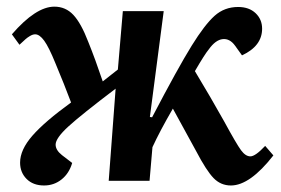

<svg xmlns="http://www.w3.org/2000/svg" viewBox="-20 -549 853 583"><path d="M477.1 -515.1 435.1 -193.8 441.9 -192.9Q521 -344.2 562 -410.2Q601.6 -474.1 631.6 -501Q661.6 -527.8 703.1 -527.8Q736.3 -527.8 756.1 -509Q775.9 -490.2 775.9 -461.9Q775.9 -409.2 714.8 -380.9L693.8 -410.2Q677.7 -432.6 656 -430.2Q634.3 -427.7 613.8 -398.9Q601.6 -384.3 571.8 -333Q620.1 -252.9 660.2 -181.2Q698.2 -111.3 711.9 -92.8Q725.6 -74.2 740.2 -74.2Q755.4 -74.2 785.2 -106L810.1 -77.1Q738.8 14.2 681.2 14.2Q650.4 14.2 628.7 -8.1Q606.9 -30.3 575.2 -90.8Q520 -191.9 504.9 -219.2Q465.3 -150.9 442.9 -102.1L434.1 0H310.1L331.1 -279.8Q226.1 -200.2 187.5 -164.8Q148.9 -129.4 148.9 -109.9Q148.9 -93.3 168 -78.1L199.2 -54.2Q189.9 -22.5 167 -4.2Q144 14.2 113.8 14.2Q80.6 14.2 60.8 -5.6Q41 -25.4 41 -55.2Q41 -94.2 78.4 -137Q115.7 -179.7 195.8 -237.8Q175.3 -292.5 147.9 -357.9Q128.4 -405.8 114.3 -425.3Q100.1 -444.8 86.9 -444.8Q79.6 -444.8 71 -439.7Q62.5 -434.6 57.4 -429.9Q52.2 -425.3 39.1 -413.1L16.1 -444.8Q88.9 -528.8 145 -528.8Q179.2 -528.8 202.6 -503.9Q226.1 -479 248 -421.9Q269.5 -368.7 292 -301.8L337.9 -337.9L353 -515.1Z"/></svg>

Font: Literata SemiBold
Style: Italic
Weight: 650
Italic angle: -2.39999°
Designer: Latin by Veronika Burian and Jose Scaglione. Greek by Irene Vlachou. Cyrillic by Vera Evstafieva
Foundry: TypeTogether
Version: Version 3.021